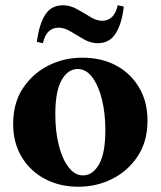

<svg xmlns="http://www.w3.org/2000/svg" viewBox="-20 -694 610 729"><path d="M292 -475Q365 -475 420.5 -445.5Q476 -416 508 -362Q540 -308 540 -236Q540 -157 503 -101Q466 -45 406.5 -15Q347 15 278 15Q206 15 150 -15Q94 -45 62 -98.5Q30 -152 30 -224Q30 -303 67 -359Q104 -415 163.5 -445Q223 -475 292 -475ZM295 -28Q332 -28 356 -70Q380 -112 380 -200Q380 -264 367 -316.5Q354 -369 330.5 -400.5Q307 -432 275 -432Q238 -432 214 -390Q190 -348 190 -260Q190 -196 203 -143.5Q216 -91 240 -59.5Q264 -28 295 -28ZM203 -589Q156 -589 143 -530L120 -535Q128 -600 151 -637Q174 -674 219 -674Q246 -674 272 -659.5Q298 -645 322.5 -630Q347 -615 367 -615Q414 -615 427 -674L450 -669Q443 -605 419.5 -567.5Q396 -530 351 -530Q324 -530 298 -545Q272 -560 248 -574.5Q224 -589 203 -589Z"/></svg>

Font: Bona Nova
Style: Bold
Weight: 700
Designer: Mateusz Machalski
Foundry: Capitalics
Version: Version 4.001; ttfautohint (v1.8.3)